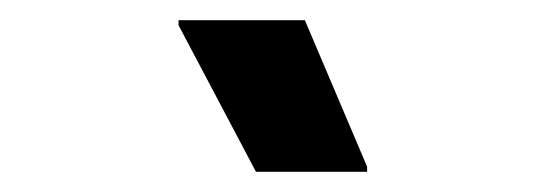

<svg xmlns="http://www.w3.org/2000/svg" viewBox="-20 -720 540 190"><path d="M343.3 -550V-555L281.7 -700H156.7V-695L233.3 -550Z"/></svg>

Font: Familjen Grotesk
Style: Bold
Weight: 700
Designer: Anders Wikstroem, Jonas Baeckman, Matilda Gysing, Kristian Moeller
Foundry: Familjen STHLM AB
Version: Version 2.000